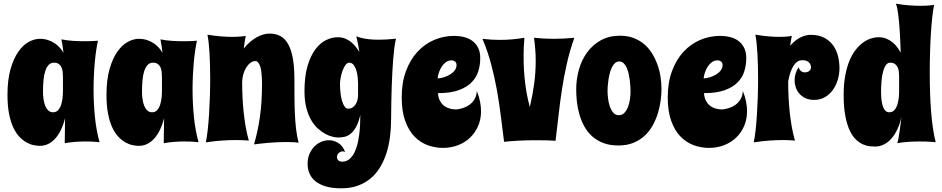

<svg xmlns="http://www.w3.org/2000/svg" viewBox="-20 -773 5167 1053"><path d="M525.9 6.8Q516.6 5.9 504.4 4.9Q494.1 3.9 479.7 3.4Q465.3 2.9 448.2 2.9Q423.8 2.9 394.8 4.9Q365.7 6.8 335 12.2L336.9 -125Q318.4 -52.2 282.5 -12.7Q246.6 26.9 198.2 26.9Q183.1 26.9 164.1 22.9Q145 19 125.2 8.1Q105.5 -2.9 86.7 -22.5Q67.9 -42 53.2 -73Q38.6 -104 29.8 -148.2Q21 -192.4 21 -252.9Q21 -335 37.6 -393.3Q54.2 -451.7 80.1 -488.8Q106 -525.9 137.2 -543Q168.5 -560.1 198.2 -560.1Q223.6 -560.1 244.4 -553Q265.1 -545.9 281.2 -534.9Q297.4 -523.9 309.1 -510.3Q320.8 -496.6 328.1 -482.9Q326.7 -499.5 323.7 -518.3Q320.8 -537.1 316.9 -557.1Q348.6 -550.8 381.3 -548.8Q414.1 -546.9 441.9 -546.9Q475.1 -546.9 495.6 -548.3Q507.3 -548.8 517.1 -549.8Q511.7 -525.4 507.3 -495.1Q502.9 -464.8 499.8 -430.4Q496.6 -396 494.9 -358.2Q493.2 -320.3 493.2 -280.8Q493.2 -207 500.5 -132.8Q507.8 -58.6 525.9 6.8ZM325.2 -272.9V-352.1Q325.2 -365.2 323.7 -378.9Q322.3 -392.6 317.1 -403.8Q312 -415 302.2 -422.1Q292.5 -429.2 275.9 -429.2Q258.3 -429.2 246.8 -417Q235.4 -404.8 228.3 -383.5Q221.2 -362.3 218.5 -333.3Q215.8 -304.2 215.8 -270Q215.8 -250.5 218.5 -230.5Q221.2 -210.4 227.5 -194.1Q233.9 -177.7 244.6 -167.5Q255.4 -157.2 271 -157.2Q288.6 -157.2 299.3 -169.4Q310.1 -181.6 315.7 -199.7Q321.3 -217.8 323.2 -237.5Q325.2 -257.3 325.2 -272.9Z M1068.8 6.8Q1059.6 5.9 1047.4 4.9Q1037.1 3.9 1022.7 3.4Q1008.3 2.9 991.2 2.9Q966.8 2.9 937.7 4.9Q908.7 6.8 877.9 12.2L879.9 -125Q861.3 -52.2 825.4 -12.7Q789.6 26.9 741.2 26.9Q726.1 26.9 707 22.9Q688 19 668.2 8.1Q648.4 -2.9 629.6 -22.5Q610.8 -42 596.2 -73Q581.5 -104 572.8 -148.2Q564 -192.4 564 -252.9Q564 -335 580.6 -393.3Q597.2 -451.7 623 -488.8Q648.9 -525.9 680.2 -543Q711.4 -560.1 741.2 -560.1Q766.6 -560.1 787.4 -553Q808.1 -545.9 824.2 -534.9Q840.3 -523.9 852.1 -510.3Q863.8 -496.6 871.1 -482.9Q869.6 -499.5 866.7 -518.3Q863.8 -537.1 859.9 -557.1Q891.6 -550.8 924.3 -548.8Q957 -546.9 984.9 -546.9Q1018.1 -546.9 1038.6 -548.3Q1050.3 -548.8 1060.1 -549.8Q1054.7 -525.4 1050.3 -495.1Q1045.9 -464.8 1042.7 -430.4Q1039.6 -396 1037.8 -358.2Q1036.1 -320.3 1036.1 -280.8Q1036.1 -207 1043.5 -132.8Q1050.8 -58.6 1068.8 6.8ZM868.2 -272.9V-352.1Q868.2 -365.2 866.7 -378.9Q865.2 -392.6 860.1 -403.8Q855 -415 845.2 -422.1Q835.4 -429.2 818.8 -429.2Q801.3 -429.2 789.8 -417Q778.3 -404.8 771.2 -383.5Q764.2 -362.3 761.5 -333.3Q758.8 -304.2 758.8 -270Q758.8 -250.5 761.5 -230.5Q764.2 -210.4 770.5 -194.1Q776.9 -177.7 787.6 -167.5Q798.3 -157.2 814 -157.2Q831.5 -157.2 842.3 -169.4Q853 -181.6 858.6 -199.7Q864.3 -217.8 866.2 -237.5Q868.2 -257.3 868.2 -272.9Z M1617.7 9.8Q1602.5 7.3 1584.5 6.6Q1566.4 5.9 1546.9 5.9Q1523.4 5.9 1499.3 7.1Q1475.1 8.3 1452.1 10.3Q1429.2 12.2 1408.7 14.6Q1388.2 17.1 1373 19Q1394 -51.8 1405.5 -132.3Q1417 -212.9 1417 -311Q1417 -318.4 1416.7 -330.6Q1416.5 -342.8 1415.5 -356.9Q1414.6 -371.1 1412.4 -385.5Q1410.2 -399.9 1406 -411.6Q1401.9 -423.3 1395.5 -430.7Q1389.2 -438 1379.9 -438Q1366.2 -438 1353.3 -428.2Q1340.3 -418.5 1330.3 -402.3Q1320.3 -386.2 1314.2 -365.2Q1308.1 -344.2 1308.1 -321.8Q1308.1 -281.2 1310.1 -239.5Q1312 -197.8 1316.4 -156.7Q1320.8 -115.7 1327.6 -76.4Q1334.5 -37.1 1344.7 -2Q1336.4 -2.4 1325.2 -3.4Q1315.4 -3.9 1302.2 -4.4Q1289.1 -4.9 1272 -4.9Q1240.2 -4.9 1198.7 -2.2Q1157.2 0.5 1108.9 7.8Q1114.7 -19.5 1119.1 -59.1Q1123.5 -98.6 1126.5 -145Q1129.4 -191.4 1131.1 -241.9Q1132.8 -292.5 1132.8 -341.8Q1132.8 -378.4 1131.8 -413.6Q1130.9 -448.7 1129.2 -480Q1127.4 -511.2 1124.5 -537.6Q1121.6 -564 1117.7 -583Q1157.2 -576.2 1190.9 -573.5Q1224.6 -570.8 1252 -570.8Q1269.5 -570.8 1283.4 -571.5Q1297.4 -572.3 1307.1 -573.2Q1318.8 -574.7 1327.6 -576.2Q1324.7 -561 1322 -543.9Q1319.3 -526.9 1316.9 -506.8Q1333 -527.3 1351.1 -542.7Q1369.1 -558.1 1387.5 -568.4Q1405.8 -578.6 1423.8 -583.7Q1441.9 -588.9 1458 -588.9Q1493.2 -588.9 1518.8 -574.5Q1544.4 -560.1 1561.3 -529.3Q1578.1 -498.5 1586.4 -450.7Q1594.7 -402.8 1594.7 -335.9Q1594.7 -290 1595 -242.7Q1595.2 -195.3 1597.2 -149.9Q1599.1 -104.5 1604 -63.7Q1608.9 -22.9 1617.7 9.8Z M2151.9 -561Q2146.5 -540.5 2142.8 -511Q2139.2 -481.4 2136.2 -446.5Q2133.3 -411.6 2131.6 -374Q2129.9 -336.4 2128.4 -300.3Q2125.5 -215.3 2125 -120.1Q2125 -70.3 2118.9 -22.7Q2112.8 24.9 2099.4 66.9Q2085.9 108.9 2064.5 144.5Q2043 180.2 2012.5 205.6Q1981.9 231 1941.9 245.4Q1901.9 259.8 1851.1 259.8Q1803.7 259.8 1769 250Q1734.4 240.2 1711.7 222.4Q1689 204.6 1678 179.9Q1667 155.3 1667 125Q1667 95.2 1677.2 71.3Q1687.5 47.4 1704.1 30.5Q1720.7 13.7 1741.5 4.9Q1762.2 -3.9 1783.7 -3.9Q1811.5 -3.9 1835.9 11.7Q1860.4 27.3 1873 61Q1867.2 57.1 1858.9 57.1Q1847.7 57.1 1837.9 66.2Q1828.1 75.2 1828.1 87.9Q1828.1 95.2 1830.8 100.3Q1833.5 105.5 1837.9 108.4Q1842.3 111.3 1847.4 112.5Q1852.5 113.8 1856.9 113.8Q1862.3 113.8 1871.8 112.1Q1881.3 110.4 1892.6 102.5Q1903.8 94.7 1915 78.6Q1926.3 62.5 1935.5 34.2Q1944.8 5.9 1950.4 -37.6Q1956.1 -81.1 1956.1 -143.1Q1946.3 -99.6 1931.6 -74.7Q1917 -49.8 1900.4 -37.4Q1883.8 -24.9 1866.5 -22Q1849.1 -19 1834 -19Q1822.3 -19 1804.2 -23.2Q1786.1 -27.3 1765.9 -37.8Q1745.6 -48.3 1724.9 -66.7Q1704.1 -85 1687.5 -113Q1670.9 -141.1 1660.4 -180.4Q1649.9 -219.7 1649.9 -272.9Q1649.9 -355 1666.7 -411.6Q1683.6 -468.3 1710.2 -503.2Q1736.8 -538.1 1769 -553.5Q1801.3 -568.8 1832 -568.8Q1854 -568.8 1872.1 -561.8Q1890.1 -554.7 1904.8 -543Q1919.4 -531.2 1930.7 -516.8Q1941.9 -502.4 1950.7 -487.8Q1947.8 -509.3 1943.6 -530.8Q1939.5 -552.2 1934.1 -574.2Q1946.3 -568.8 1964.4 -564.5Q1980 -560.5 2003.4 -557.9Q2026.9 -555.2 2060.1 -555.2Q2099.1 -555.2 2151.9 -561ZM1943.8 -315.9Q1943.8 -329.6 1941.9 -348.9Q1939.9 -368.2 1934.6 -386Q1929.2 -403.8 1919.7 -416.5Q1910.2 -429.2 1895 -429.2Q1883.8 -429.2 1874.5 -416.3Q1865.2 -403.3 1858.6 -385Q1852.1 -366.7 1848.4 -347.2Q1844.7 -327.6 1844.7 -314Q1844.7 -290.5 1847.2 -266.1Q1849.6 -241.7 1855.2 -221.9Q1860.8 -202.1 1869.4 -189.5Q1877.9 -176.8 1889.6 -176.8Q1902.3 -176.8 1912.4 -182.9Q1922.4 -189 1929.4 -199.5Q1936.5 -210 1940.2 -223.6Q1943.8 -237.3 1943.8 -252.9Z M2613.8 -454.1Q2613.8 -417.5 2603.3 -382.8Q2592.8 -348.1 2566.4 -321.3Q2540 -294.4 2495.4 -278.3Q2450.7 -262.2 2381.8 -262.2Q2383.8 -238.3 2391.8 -222.2Q2399.9 -206.1 2411.1 -196.3Q2422.4 -186.5 2435.1 -181.6Q2447.8 -176.8 2458.5 -174.8Q2469.2 -172.9 2476.6 -172.9Q2483.9 -172.9 2483.9 -172.9Q2514.2 -176.3 2538.1 -188.5Q2548.3 -193.4 2558.1 -200.9Q2567.9 -208.5 2575.9 -219Q2584 -229.5 2589.1 -242.9Q2594.2 -256.3 2595.2 -273.9Q2607.9 -242.2 2613 -214.6Q2618.2 -187 2618.2 -163.1Q2618.2 -119.1 2602.3 -82.3Q2586.4 -45.4 2558.6 -18.6Q2530.8 8.3 2492.4 23.2Q2454.1 38.1 2409.2 38.1Q2365.2 38.1 2324.5 22.9Q2283.7 7.8 2252.2 -25.1Q2220.7 -58.1 2201.9 -110.8Q2183.1 -163.6 2183.1 -238.8Q2183.1 -320.3 2206.5 -383.3Q2230 -446.3 2269.5 -489Q2309.1 -531.7 2361.1 -554Q2413.1 -576.2 2470.2 -576.2Q2498.5 -576.2 2524.7 -569.8Q2550.8 -563.5 2570.6 -548.8Q2590.3 -534.2 2602.1 -511Q2613.8 -487.8 2613.8 -454.1ZM2379.9 -342.8Q2393.6 -343.3 2411.6 -348.4Q2429.7 -353.5 2445.8 -362.8Q2461.9 -372.1 2472.9 -385.7Q2483.9 -399.4 2483.9 -417Q2483.9 -428.2 2476.1 -435.1Q2468.3 -441.9 2456.1 -441.9Q2439 -441.9 2425.5 -432.1Q2412.1 -422.4 2402.6 -407.7Q2393.1 -393.1 2387.2 -375.5Q2381.3 -357.9 2379.9 -342.8Z M3129.9 -565.9Q3105 -495.6 3089.1 -425.3Q3073.2 -355 3062.3 -284.2Q3051.3 -213.4 3043.5 -142.6Q3035.6 -71.8 3026.9 -1Q3005.4 -2.4 2978.8 -3.2Q2952.1 -3.9 2922.9 -3.9Q2898.9 -3.9 2874.3 -3.4Q2849.6 -2.9 2826.2 -1.7Q2802.7 -0.5 2782 1.2Q2761.2 2.9 2744.6 4.9Q2735.4 -66.9 2726.6 -137.9Q2717.8 -209 2705.1 -279.5Q2692.4 -350.1 2673.8 -420.2Q2655.3 -490.2 2626 -560.1Q2673.3 -554.2 2721.7 -554.2Q2789.1 -554.2 2856 -565.9Q2853.5 -539.6 2852.5 -513.7Q2851.6 -487.8 2851.6 -461.9Q2851.6 -390.6 2859.6 -321.5Q2867.7 -252.4 2885.7 -186Q2900.9 -249.5 2909.4 -312.5Q2918 -375.5 2918 -439Q2918 -471.2 2915.5 -502.7Q2913.1 -534.2 2908.7 -565.9Q2962.9 -560.1 3017.6 -560.1Q3072.8 -560.1 3129.9 -565.9Z M3607.9 -285.2Q3607.9 -256.8 3603.5 -222.9Q3599.1 -189 3588.9 -154.5Q3578.6 -120.1 3561 -87.6Q3543.5 -55.2 3517.3 -30.3Q3491.2 -5.4 3455.1 9.8Q3418.9 24.9 3371.1 24.9Q3323.2 24.9 3287.4 10.7Q3251.5 -3.4 3225.8 -27.1Q3200.2 -50.8 3183.6 -81.8Q3167 -112.8 3157.2 -147Q3147.5 -181.2 3143.8 -216.1Q3140.1 -251 3140.1 -282.2Q3140.1 -337.4 3154.8 -390.4Q3169.4 -443.4 3199.5 -484.9Q3229.5 -526.4 3274.7 -551.8Q3319.8 -577.1 3380.9 -577.1Q3421.9 -577.1 3454.6 -564.7Q3487.3 -552.2 3512.7 -530.8Q3538.1 -509.3 3555.9 -480.5Q3573.7 -451.7 3585.4 -419.4Q3597.2 -387.2 3602.5 -352.5Q3607.9 -317.9 3607.9 -285.2ZM3438 -269Q3438 -280.3 3437.3 -297.1Q3436.5 -314 3434.1 -332.5Q3431.6 -351.1 3427.5 -369.6Q3423.3 -388.2 3416.5 -402.8Q3409.7 -417.5 3399.7 -426.8Q3389.6 -436 3376 -436Q3362.8 -436 3353 -427.2Q3343.3 -418.5 3336.2 -404.3Q3329.1 -390.1 3324.5 -372.3Q3319.8 -354.5 3317.1 -336.7Q3314.5 -318.8 3313.2 -302.5Q3312 -286.1 3312 -274.9Q3312 -258.8 3314.5 -235.8Q3316.9 -212.9 3323.7 -191.9Q3330.6 -170.9 3342.5 -156Q3354.5 -141.1 3374 -141.1Q3392.6 -141.1 3405 -154.8Q3417.5 -168.5 3424.8 -188.2Q3432.1 -208 3435.1 -230Q3438 -252 3438 -269Z M4072.8 -454.1Q4072.8 -417.5 4062.3 -382.8Q4051.8 -348.1 4025.4 -321.3Q3999 -294.4 3954.3 -278.3Q3909.7 -262.2 3840.8 -262.2Q3842.8 -238.3 3850.8 -222.2Q3858.9 -206.1 3870.1 -196.3Q3881.3 -186.5 3894 -181.6Q3906.7 -176.8 3917.5 -174.8Q3928.2 -172.9 3935.5 -172.9Q3942.9 -172.9 3942.9 -172.9Q3973.1 -176.3 3997.1 -188.5Q4007.3 -193.4 4017.1 -200.9Q4026.9 -208.5 4034.9 -219Q4043 -229.5 4048.1 -242.9Q4053.2 -256.3 4054.2 -273.9Q4066.9 -242.2 4072 -214.6Q4077.1 -187 4077.1 -163.1Q4077.1 -119.1 4061.3 -82.3Q4045.4 -45.4 4017.6 -18.6Q3989.7 8.3 3951.4 23.2Q3913.1 38.1 3868.2 38.1Q3824.2 38.1 3783.4 22.9Q3742.7 7.8 3711.2 -25.1Q3679.7 -58.1 3660.9 -110.8Q3642.1 -163.6 3642.1 -238.8Q3642.1 -320.3 3665.5 -383.3Q3689 -446.3 3728.5 -489Q3768.1 -531.7 3820.1 -554Q3872.1 -576.2 3929.2 -576.2Q3957.5 -576.2 3983.6 -569.8Q4009.8 -563.5 4029.5 -548.8Q4049.3 -534.2 4061 -511Q4072.8 -487.8 4072.8 -454.1ZM3838.9 -342.8Q3852.5 -343.3 3870.6 -348.4Q3888.7 -353.5 3904.8 -362.8Q3920.9 -372.1 3931.9 -385.7Q3942.9 -399.4 3942.9 -417Q3942.9 -428.2 3935.1 -435.1Q3927.2 -441.9 3915 -441.9Q3897.9 -441.9 3884.5 -432.1Q3871.1 -422.4 3861.6 -407.7Q3852.1 -393.1 3846.2 -375.5Q3840.3 -357.9 3838.9 -342.8Z M4379.9 -442.9Q4364.7 -442.9 4352.5 -434.3Q4340.3 -425.8 4330.8 -410.4Q4321.3 -395 4314.2 -373.5Q4307.1 -352.1 4302.7 -326.2Q4302.7 -284.7 4304.7 -242.2Q4306.6 -199.7 4311 -158.2Q4315.4 -116.7 4322.5 -77.1Q4329.6 -37.6 4339.8 -2Q4332 -2.4 4321.8 -3.4Q4313 -3.9 4300.5 -4.4Q4288.1 -4.9 4272 -4.9Q4241.7 -4.9 4201.9 -2.2Q4162.1 0.5 4113.8 7.8Q4119.6 -19.5 4124 -59.1Q4128.4 -98.6 4131.3 -145Q4134.3 -191.4 4136 -241.9Q4137.7 -292.5 4137.7 -341.8Q4137.7 -378.4 4136.7 -413.6Q4135.7 -448.7 4134 -480Q4132.3 -511.2 4129.4 -537.6Q4126.5 -564 4122.6 -583Q4162.1 -576.2 4194.6 -573.5Q4227.1 -570.8 4252.9 -570.8Q4269.5 -570.8 4282.2 -571.5Q4294.9 -572.3 4304.2 -573.2Q4314.5 -574.7 4322.8 -576.2Q4316.9 -551.8 4314 -522Q4339.4 -552.7 4369.4 -567.4Q4399.4 -582 4425.8 -582Q4469.7 -582 4500 -566.2Q4530.3 -550.3 4548.8 -524.7Q4567.4 -499 4575.7 -466.3Q4584 -433.6 4584 -399.9Q4584 -367.2 4574.7 -335.9Q4565.4 -304.7 4547.9 -280Q4530.3 -255.4 4504.4 -240.2Q4478.5 -225.1 4445.8 -225.1Q4417 -225.1 4396.7 -234.9Q4376.5 -244.6 4363.3 -260.3Q4350.1 -275.9 4344 -294.7Q4337.9 -313.5 4337.9 -332Q4337.9 -351.6 4343.5 -370.1Q4349.1 -388.7 4359.9 -403.8Q4363.3 -393.1 4368.4 -387.5Q4373.5 -381.8 4378.9 -379.4Q4384.8 -376.5 4391.6 -376Q4409.7 -376 4418.7 -384.3Q4427.7 -392.6 4427.7 -403.8Q4427.7 -409.2 4425.8 -416Q4423.8 -422.9 4418.7 -428.7Q4413.6 -434.6 4404.3 -438.7Q4395 -442.9 4379.9 -442.9Z M5111.8 6.8Q5100.6 5.9 5086.4 4.9Q5074.2 3.9 5057.9 3.4Q5041.5 2.9 5022 2.9Q4994.1 2.9 4962.9 4.9Q4931.6 6.8 4900.9 12.2Q4903.8 6.3 4907.2 -12.2Q4910.6 -30.8 4913.8 -53.2Q4917 -75.7 4919.7 -97.7Q4922.4 -119.6 4923.8 -131.8Q4916 -95.2 4902.1 -65.2Q4888.2 -35.2 4869.6 -13.9Q4851.1 7.3 4828.1 19Q4805.2 30.8 4779.8 30.8Q4768.1 30.8 4751 29.3Q4733.9 27.8 4714.6 19.5Q4695.3 11.2 4676 -6.1Q4656.7 -23.4 4641.4 -54.9Q4626 -86.4 4616.5 -134.8Q4606.9 -183.1 4606.9 -252.9Q4606.9 -311.5 4615.5 -357.7Q4624 -403.8 4638.4 -439Q4652.8 -474.1 4672.1 -498.8Q4691.4 -523.4 4712.6 -539.1Q4733.9 -554.7 4756.1 -561.8Q4778.3 -568.8 4798.8 -568.8Q4821.8 -568.8 4840.3 -561.3Q4858.9 -553.7 4874 -541.7Q4889.2 -529.8 4900.4 -514.4Q4911.6 -499 4919.9 -483.9Q4918.9 -506.3 4918 -532.7Q4917 -559.1 4915.5 -585.9Q4914.1 -612.8 4911.9 -638.9Q4909.7 -665 4907 -687.5Q4904.3 -710 4900.9 -727.1Q4897.5 -744.1 4893.1 -752.9Q4932.1 -746.1 4965.8 -743.7Q4999.5 -741.2 5026.9 -741.2Q5044.4 -741.2 5058.6 -741.9Q5072.8 -742.7 5082.5 -743.7Q5094.2 -744.6 5103 -746.1Q5097.7 -721.7 5093.3 -682.4Q5088.9 -643.1 5085.7 -593.8Q5082.5 -544.4 5080.8 -488Q5079.1 -431.6 5079.1 -373Q5079.1 -318.8 5080.8 -265.1Q5082.5 -211.4 5086.4 -161.9Q5090.3 -112.3 5096.7 -69.1Q5103 -25.9 5111.8 6.8ZM4911.1 -272.9V-352.1Q4911.1 -365.2 4909.7 -378.9Q4908.2 -392.6 4903.1 -403.8Q4897.9 -415 4888.2 -422.1Q4878.4 -429.2 4861.8 -429.2Q4850.1 -429.2 4841.8 -419.9Q4833.5 -410.6 4828.1 -396Q4822.8 -381.3 4819.3 -363.3Q4815.9 -345.2 4814.5 -327.4Q4813 -309.6 4812.5 -294.2Q4812 -278.8 4812 -270Q4812 -256.8 4813.2 -237.5Q4814.5 -218.3 4818.8 -200.4Q4823.2 -182.6 4832.3 -169.9Q4841.3 -157.2 4856.9 -157.2Q4874.5 -157.2 4885.3 -169.4Q4896 -181.6 4901.6 -199.7Q4907.2 -217.8 4909.2 -237.5Q4911.1 -257.3 4911.1 -272.9Z"/></svg>

Font: Spicy Rice
Style: Regular
Weight: 400
Version: Version 1.000